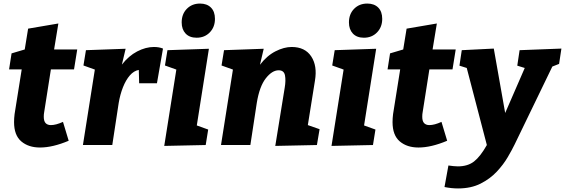

<svg xmlns="http://www.w3.org/2000/svg" viewBox="-20 -815 3175 1079"><path d="M366 -24Q276 14 205 14Q140 14 99.5 -20.5Q59 -55 59 -129Q59 -150 62 -174L102 -425H31L45 -515L119 -537L138 -654L308 -683L284 -537H414L396 -425H266L228 -183Q227 -179 226.5 -172.5Q226 -166 226 -159Q226 -134 236.5 -123Q247 -112 266 -112Q280 -112 297 -116.5Q314 -121 334 -130Z M446 0 513 -424 449 -447 463 -533 686 -541 665 -452Q703 -501 751 -526Q799 -551 845 -551Q874 -551 896 -542L862 -347H762L760 -422Q732 -417 709.5 -391Q687 -365 671 -324.5Q655 -284 647 -236L611 0Z M903 5 971 -424 907 -447 921 -533 1154 -541 1086 -110 1150 -87 1136 0ZM1085 -603Q1045 -603 1023 -626.5Q1001 -650 1001 -689Q1001 -736 1030 -765.5Q1059 -795 1104 -795Q1143 -795 1165.5 -772.5Q1188 -750 1188 -709Q1188 -663 1159 -633Q1130 -603 1085 -603Z M1527 5 1580 -322Q1587 -363 1581.5 -391.5Q1576 -420 1546 -420Q1509 -420 1473.5 -374.5Q1438 -329 1423 -236L1387 0H1222L1289 -424L1225 -447L1239 -533L1462 -541L1441 -451Q1480 -502 1528 -526.5Q1576 -551 1619 -551Q1694 -551 1729 -498Q1764 -445 1750 -362L1710 -112L1776 -89L1761 0Z M1843 5 1911 -424 1847 -447 1861 -533 2094 -541 2026 -110 2090 -87 2076 0ZM2025 -603Q1985 -603 1963 -626.5Q1941 -650 1941 -689Q1941 -736 1970 -765.5Q1999 -795 2044 -795Q2083 -795 2105.5 -772.5Q2128 -750 2128 -709Q2128 -663 2099 -633Q2070 -603 2025 -603Z M2493 -24Q2403 14 2332 14Q2267 14 2226.5 -20.5Q2186 -55 2186 -129Q2186 -150 2189 -174L2229 -425H2158L2172 -515L2246 -537L2265 -654L2435 -683L2411 -537H2541L2523 -425H2393L2355 -183Q2354 -179 2353.5 -172.5Q2353 -166 2353 -159Q2353 -134 2363.5 -123Q2374 -112 2393 -112Q2407 -112 2424 -116.5Q2441 -121 2461 -130Z M2478 236 2500 115Q2515 117 2528 118.5Q2541 120 2553 120Q2609 120 2644.5 92Q2680 64 2716 0L2603 -433L2562 -446L2575 -533L2755 -542L2819 -180L2929 -433L2887 -446L2900 -533L3135 -542L3122 -456L3084 -441L2872 -3Q2858 26 2833.5 68Q2809 110 2771.5 150Q2734 190 2680.5 217Q2627 244 2554 244Q2517 244 2478 236Z"/></svg>

Font: Bitter ExtraBold
Style: Italic
Weight: 800
Italic angle: -9°
Designer: Sol Matas, and Bitter project Authors
Foundry: Sol Matas
Version: Version 2.001